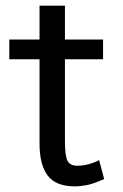

<svg xmlns="http://www.w3.org/2000/svg" viewBox="-20 -640 435 680"><path d="M349 -6Q311 11 288 15.5Q265 20 245 20Q178 20 149 -18Q120 -56 120 -132V-620H210V-141Q210 -86 219.5 -69.5Q229 -53 254 -53Q273 -53 294 -58.5Q315 -64 331 -73ZM13 -500H345V-430H13Z"/></svg>

Font: Moderustic
Style: Regular
Weight: 400
Designer: Tural Alisoy
Foundry: TAFT Foundry
Version: Version 2.120